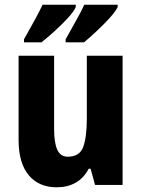

<svg xmlns="http://www.w3.org/2000/svg" viewBox="-20 -786 601 816"><path d="M501 -549V0H384L365 -69H357Q336 -29 301.5 -9.5Q267 10 221 10Q145 10 102 -41.5Q59 -93 59 -192V-549H210V-237Q210 -179 223.5 -149.5Q237 -120 268 -120Q319 -120 334 -162.5Q349 -205 349 -281V-549ZM480 -756Q471 -737 445.5 -709Q420 -681 390 -653Q360 -625 337 -606H259V-619Q283 -663 305.5 -702.5Q328 -742 338 -766H480ZM302 -756Q293 -736 268 -709Q243 -682 213 -654.5Q183 -627 156 -606H82V-619Q107 -663 128.5 -702.5Q150 -742 161 -766H302Z"/></svg>

Font: Noto Sans Tamil Condensed ExtraBold
Style: Regular
Weight: 800
Width: 3
Designer: Jelle Bosma - Monotype Design Team
Foundry: Monotype Imaging Inc.
Version: Version 2.004; ttfautohint (v1.8.4.7-5d5b)